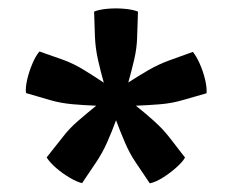

<svg xmlns="http://www.w3.org/2000/svg" viewBox="-20 -758 550 455"><path d="M174.5 -324Q162 -327 145 -337Q128 -347 113 -360Q98 -373 90.5 -385L127 -431Q143 -452.5 165 -471.5Q187 -490.5 208 -507.5Q181 -508.5 152.2 -511Q123.5 -513.5 98 -521L41.5 -537.5Q40 -550.5 44.5 -569.8Q49 -589 56.8 -607.2Q64.5 -625.5 73.5 -636L129 -616.5Q154 -607.5 178.5 -592.5Q203 -577.5 226 -562Q218.5 -588.5 212.2 -616.5Q206 -644.5 205 -671L203 -730.5Q215 -735.5 234.8 -737.2Q254.5 -739 274.5 -737.2Q294.5 -735.5 307 -730.5L305 -671Q304.5 -644.5 298 -616.8Q291.5 -589 284 -562.5Q307 -577.5 331.8 -591.8Q356.5 -606 381.5 -615L437 -635Q445 -625.5 453 -607.8Q461 -590 465.8 -570.5Q470.5 -551 469.5 -537L412 -520.5Q386.5 -513 357.8 -510.8Q329 -508.5 302 -507.5Q323.5 -490.5 345 -471.2Q366.5 -452 383 -430.5L418.5 -384.5Q412 -373.5 397.2 -360.5Q382.5 -347.5 365.8 -337Q349 -326.5 335 -323.5L302 -372.5Q287 -394.5 275.8 -421Q264.5 -447.5 255 -473Q245.5 -447 234 -421Q222.5 -395 207.5 -373Z"/></svg>

Font: Signika Negative SemiBold
Style: Regular
Weight: 600
Designer: Anna Giedryś
Foundry: Anna Giedryś
Version: Version 2.000; ttfautohint (v1.8.3) -l 8 -r 50 -G 200 -x 9 -